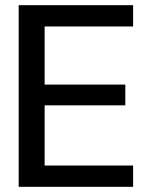

<svg xmlns="http://www.w3.org/2000/svg" viewBox="-20 -720 570 740"><path d="M52 0V-700H493V-618H152V-394H463V-314H152V-82H493V0Z"/></svg>

Font: DM Sans 9pt 36pt Medium
Style: Regular
Weight: 500
Version: Version 4.004;gftools[0.9.30]